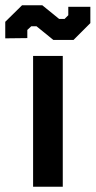

<svg xmlns="http://www.w3.org/2000/svg" viewBox="-51 -711 364 731"><path d="M75 -498H188V0H75ZM88 -611H68L53 -597V-566L-31 -565V-628L33 -691H110L174 -639H195L209 -653V-685H293V-623L229 -559H152Z"/></svg>

Font: Chakra Petch SemiBold
Style: Regular
Weight: 600
Designer: Katatrad Aksorn Co.,Ltd.
Foundry: Cadson Demak Co.,Ltd.
Version: Version 1.000; ttfautohint (v1.6)